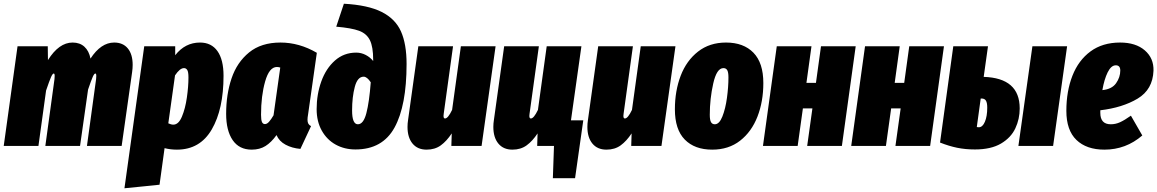

<svg xmlns="http://www.w3.org/2000/svg" viewBox="-32 -782 6202 1029"><path d="M679 -434Q679 -416 676 -395L620 0H434L483 -358Q484 -365 484 -375Q484 -388 479 -388Q473 -388 465 -370Q457 -352 440 -302L397 0H211L260 -358Q261 -365 261 -375Q261 -388 256 -388Q250 -388 241.5 -369Q233 -350 215 -297L174 0H-12L62 -534H224L225 -460Q284 -554 357 -554Q396 -554 420.5 -531.5Q445 -509 453 -468Q509 -554 580 -554Q627 -554 653 -522.5Q679 -491 679 -434Z M741 -534H907V-486Q960 -554 1040 -554Q1101 -554 1133.5 -508Q1166 -462 1166 -376Q1166 -197 1103 -88.5Q1040 20 916 20Q882 20 850 12L823 208L635 227ZM978 -367Q978 -397 971.5 -407Q965 -417 954 -417Q932 -417 906 -378L870 -121Q885 -114 897 -114Q925 -114 943 -157Q961 -200 969.5 -259Q978 -318 978 -367Z M1666 -499 1619 -168Q1616 -152 1616 -140Q1616 -127 1620.5 -119Q1625 -111 1635 -106L1578 16Q1533 12 1498.5 -6.5Q1464 -25 1450 -58Q1422 -19 1391 0.5Q1360 20 1317 20Q1250 20 1215 -31Q1180 -82 1180 -172Q1180 -276 1209 -362Q1238 -448 1303 -501Q1368 -554 1471 -554Q1572 -554 1666 -499ZM1367 -167Q1367 -139 1372 -128Q1377 -117 1388 -117Q1399 -117 1410 -129.5Q1421 -142 1434 -164L1470 -420Q1461 -423 1452 -423Q1411 -423 1389 -345.5Q1367 -268 1367 -167Z M1665 -197Q1665 -276 1690 -345.5Q1715 -415 1763 -457.5Q1811 -500 1877 -500Q1904 -500 1928 -487.5Q1952 -475 1968 -455V-461Q1968 -531 1950.5 -566.5Q1933 -602 1892.5 -617Q1852 -632 1770 -639L1811 -762Q1940 -755 2013.5 -718Q2087 -681 2117 -613.5Q2147 -546 2147 -439Q2147 -216 2082.5 -98.5Q2018 19 1873 19Q1814 19 1767 -7Q1720 -33 1692.5 -82Q1665 -131 1665 -197ZM1955 -341Q1935 -371 1917 -371Q1884 -371 1869.5 -316.5Q1855 -262 1855 -190Q1855 -116 1886 -116Q1916 -116 1931.5 -175.5Q1947 -235 1955 -341Z M2152 -102Q2152 -120 2155 -139L2210 -534H2396L2346 -172L2345 -161Q2345 -147 2353 -147Q2369 -147 2391 -193L2438 -534H2624L2549 0H2387L2389 -67Q2362 -26 2330.5 -3Q2299 20 2254 20Q2206 20 2179 -12.5Q2152 -45 2152 -102Z M3094 -137 3050 173H2931L2937 0H2847L2849 -67Q2822 -26 2790.5 -3Q2759 20 2714 20Q2666 20 2639 -12.5Q2612 -45 2612 -102Q2612 -120 2615 -139L2670 -534H2856L2806 -172L2805 -161Q2805 -147 2813 -147Q2829 -147 2851 -193L2898 -534H3084L3028 -137Z M3116 -102Q3116 -120 3119 -139L3174 -534H3360L3310 -172L3309 -161Q3309 -147 3317 -147Q3333 -147 3355 -193L3402 -534H3588L3513 0H3351L3353 -67Q3326 -26 3294.5 -3Q3263 20 3218 20Q3170 20 3143 -12.5Q3116 -45 3116 -102Z M3585 -196Q3585 -295 3616 -376Q3647 -457 3709 -505.5Q3771 -554 3859 -554Q3953 -554 4006 -499.5Q4059 -445 4059 -337Q4059 -238 4027.5 -157Q3996 -76 3934.5 -28Q3873 20 3785 20Q3691 20 3638 -34Q3585 -88 3585 -196ZM3872 -367Q3872 -395 3865.5 -406Q3859 -417 3845 -417Q3809 -417 3790.5 -334.5Q3772 -252 3772 -167Q3772 -139 3778.5 -127.5Q3785 -116 3799 -116Q3823 -116 3839.5 -157.5Q3856 -199 3864 -257.5Q3872 -316 3872 -367Z M4294 0 4322 -201H4271L4243 0H4057L4131 -534H4317L4290 -338H4341L4368 -534H4554L4480 0Z M4767 0 4795 -201H4744L4716 0H4530L4604 -534H4790L4763 -338H4814L4841 -534H5027L4953 0Z M5433 -201Q5433 -144 5409.5 -94Q5386 -44 5332.5 -12.5Q5279 19 5193 19Q5142 19 5098 10Q5054 1 5006 -18L5077 -534H5263L5240 -370Q5433 -364 5433 -201ZM5501 -534H5687L5612 0H5426ZM5259 -205Q5259 -231 5252 -242.5Q5245 -254 5229 -254H5224L5203 -101Q5208 -100 5214 -100Q5234 -100 5246.5 -129.5Q5259 -159 5259 -205Z M6150 -403Q6146 -302 6065 -253.5Q5984 -205 5865 -191V-177Q5865 -116 5921 -116Q5947 -116 5971 -127Q5995 -138 6029 -162L6090 -56Q6002 20 5887 20Q5791 20 5737 -32Q5683 -84 5683 -188Q5683 -293 5715.5 -376Q5748 -459 5812.5 -506.5Q5877 -554 5971 -554Q6055 -554 6103.5 -512Q6152 -470 6150 -403ZM5972 -404Q5972 -432 5948 -432Q5923 -432 5904.5 -394.5Q5886 -357 5876 -299Q5927 -304 5949.5 -336Q5972 -368 5972 -404Z"/></svg>

Font: Fira Sans Extra Condensed Black
Style: Italic
Weight: 900
Width: 3
Italic angle: -8°
Designer: Carrois Corporate & Edenspiekermann AG
Foundry: Carrois Corporate GbR & Edenspiekermann AG
Version: Version 4.203